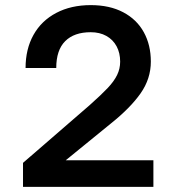

<svg xmlns="http://www.w3.org/2000/svg" viewBox="-20 -731 690 751"><path d="M70 -94 331 -320Q377 -361 401.5 -387Q426 -413 438 -437.5Q450 -462 450 -490Q450 -524 436 -550Q422 -576 396 -590.5Q370 -605 335 -605Q270 -605 235 -570Q200 -535 200 -465H80Q80 -539 111 -594.5Q142 -650 200 -680.5Q258 -711 335 -711Q409 -711 462 -683Q515 -655 542.5 -605Q570 -555 570 -490Q570 -423 530 -366Q490 -309 415 -249L237 -104H580V0H70Z"/></svg>

Font: .
Style: 
Weight: 500
Designer: A.Korolkova, Vitaly Kuzmin
Foundry: ParaType Ltd
Version: Version 1.000; Glyphs 3.2, build 3192.0